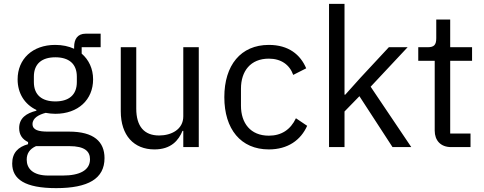

<svg xmlns="http://www.w3.org/2000/svg" viewBox="-20 -760 2503 992"><path d="M520 57C520 -28 465 -80 337 -80H227C180 -80 148 -88 148 -119C148 -151 182 -168 216 -177C231 -174 249 -172 266 -172C384 -172 461 -245 461 -350C461 -405 439 -451 402 -483V-516H500V-586H423C380 -586 363 -557 363 -517V-508C335 -521 302 -528 265 -528C148 -528 71 -455 71 -350C71 -278 107 -221 168 -192V-188C116 -175 79 -150 79 -98C79 -63 96 -40 125 -26V-15C74 -1 43 29 43 85C43 166 109 212 270 212C436 212 520 163 520 57ZM445 63C445 119 393 147 304 147H230C149 147 118 110 118 65C118 33 133 10 166 -5H338C418 -5 445 22 445 63ZM266 -236C198 -236 155 -268 155 -336V-364C155 -432 198 -464 266 -464C334 -464 377 -432 377 -364V-336C377 -268 334 -236 266 -236Z M927 0H1007V-516H927V-159C927 -91 865 -60 802 -60C725 -60 684 -107 684 -199V-516H604V-185C604 -60 672 12 778 12C864 12 903 -35 923 -84H927Z M1369 12C1467 12 1534 -36 1567 -110L1509 -149C1481 -90 1434 -59 1369 -59C1274 -59 1225 -124 1225 -214V-302C1225 -392 1274 -457 1369 -457C1432 -457 1476 -426 1495 -373L1562 -407C1532 -478 1471 -528 1369 -528C1224 -528 1139 -423 1139 -258C1139 -93 1224 12 1369 12Z M1680 0H1760V-184L1837 -263L2008 0H2105L1895 -312L2086 -516H1989L1843 -359L1764 -271H1760V-740H1680Z M2411 0V-70H2306V-446H2419V-516H2306V-659H2234V-563C2234 -528 2223 -516 2189 -516H2141V-446H2226V-85C2226 -35 2256 0 2311 0Z"/></svg>

Font: IBM Plex Arabic
Style: Regular
Weight: 400
Designer: Mike Abbink, Paul van der Laan, Pieter van Rosmalen, Wael Morcos, Khajak Apelian
Foundry: Bold Monday
Version: Version 1.0